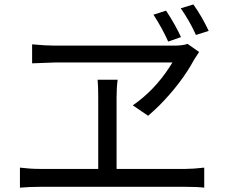

<svg xmlns="http://www.w3.org/2000/svg" viewBox="-20 -869 1040 879"><path d="M935.5 -727.5 877 -709Q849.6 -770.5 807.6 -831.1L865.2 -848.6Q903.3 -795.9 935.5 -727.5ZM808.6 -699.2 750 -678.7Q723.6 -738.3 682.6 -801.8L740.2 -820.3Q782.2 -756.8 808.6 -699.2ZM769.5 -583H233.4L127 -579.1V-666Q189.5 -660.2 228.5 -660.2H780.3Q815.4 -660.2 838.9 -668L891.6 -630.9Q871.1 -599.6 869.1 -596.7Q811.5 -489.3 708 -384.8Q681.6 -359.4 658.2 -338.9L587.9 -386.7Q685.5 -454.1 753.9 -558.6Q762.7 -571.3 769.5 -583ZM513.7 -95.7H830.1Q863.3 -95.7 915 -101.6V-9.8Q886.7 -13.7 830.1 -13.7H162.1Q114.3 -13.7 71.3 -9.8V-101.6Q118.2 -95.7 162.1 -95.7H429.7V-423.8Q429.7 -475.6 426.8 -503.9H518.6Q513.7 -467.8 513.7 -423.8Z"/></svg>

Font: Taipei Sans TC Beta
Style: Regular
Weight: 400
Designer: JT Foundry
Foundry: JT Foundry
Version: Version 1.000